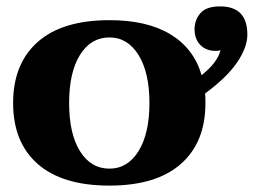

<svg xmlns="http://www.w3.org/2000/svg" viewBox="-20 -570 793 600"><path d="M621 -278Q622 -269 622 -248Q622 -125 545 -57.5Q468 10 322 10Q175 10 98 -57.5Q21 -125 21 -248Q21 -371 98 -439Q175 -507 322 -507Q440 -507 513 -462.5Q586 -418 610 -335Q660 -375 669 -413Q664 -411 654 -411Q624 -411 606 -429.5Q588 -448 588 -479Q588 -507 606 -528.5Q624 -550 668 -550Q753 -550 753 -462Q753 -422 721 -375Q689 -328 621 -278ZM447 -248Q447 -343 413 -398Q379 -453 322 -453Q264 -453 230 -398.5Q196 -344 196 -248Q196 -152 230 -97.5Q264 -43 322 -43Q379 -43 413 -98Q447 -153 447 -248Z"/></svg>

Font: Trirong ExtraBold
Style: Regular
Weight: 800
Designer: Katatrad Team
Foundry: CadsonDemak
Version: Version 1.001